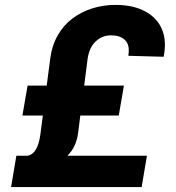

<svg xmlns="http://www.w3.org/2000/svg" viewBox="-20 -757 712 777"><path d="M553.3 0H24.9L46.2 -126.8H92.7Q132.5 -135.3 143.1 -210.9L153.4 -289.4H70.7L91.6 -410.5H169L183.6 -521.7Q190 -572.4 213.4 -613.6Q236.9 -654.8 272.4 -681.6Q307.9 -708.5 352.6 -722.8Q397.4 -737.2 447.1 -737.2Q519.9 -737.2 568.9 -710.2Q617.9 -683.2 636.5 -635.8Q655.2 -588.4 642 -527.3L499.3 -531.2Q502.8 -554 499.5 -569.6Q496.1 -585.2 485.6 -595.2Q475.1 -605.1 461.1 -609.6Q447.1 -614 429.3 -614Q394.2 -614 368.3 -590.4Q342.3 -566.8 334.9 -521.7L320.7 -410.5H481.5L460.6 -289.4H305L296.2 -219.5Q288.7 -161.6 252.8 -126.8H574.6Z"/></svg>

Font: Karasuma Gothic
Style: Bold Italic
Weight: 700
Italic angle: 9.39998°
Designer: Rasmus Andersson / Ryoko Nishizuka
Foundry: Genbu
Version: Version 1.00